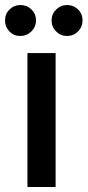

<svg xmlns="http://www.w3.org/2000/svg" viewBox="-28 -743 348 763"><path d="M9.5 -618Q-8 -636 -8 -662Q-8 -688 10 -705.5Q28 -723 53.5 -723Q79 -723 97 -705.5Q115 -688 115 -662Q115 -636 96.5 -618Q78 -600 52.5 -600Q27 -600 9.5 -618ZM238.5 -600Q213 -600 195 -618Q177 -636 177 -661.5Q177 -687 195 -705Q213 -723 238.5 -723Q264 -723 282 -705.5Q300 -688 300 -662Q300 -636 282 -618Q264 -600 238.5 -600ZM81 -532H193V0H81Z"/></svg>

Font: Montreal
Style: Regular
Weight: 400
Designer: Julieta Ulanovsky, usr_local_share
Foundry: Julieta Ulanovsky, usr_local_share
Version: Version 2.001